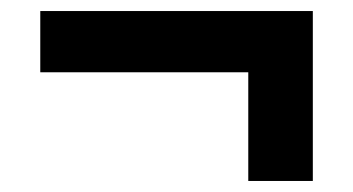

<svg xmlns="http://www.w3.org/2000/svg" viewBox="-20 -328 640 348"><path d="M53 -308H547V0H430V-197H53Z"/></svg>

Font: Livvic SemiBold
Style: Regular
Weight: 600
Designer: Jacques Le Bailly, Baron von Fonthausen
Version: Version 1.001; ttfautohint (v1.8.2)